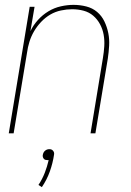

<svg xmlns="http://www.w3.org/2000/svg" viewBox="-20 -548 540 789"><path d="M16 0 102 -520H122L105 -420Q117 -445 136 -466Q155 -487 179 -501.5Q203 -516 230 -522Q257 -528 282 -528Q309 -528 334.5 -521.5Q360 -515 379 -499Q398 -483 409 -460Q420 -437 425 -412Q430 -387 428.5 -360.5Q427 -334 423 -307L372 0H352L403 -310Q407 -334 408.5 -358Q410 -382 406 -405Q402 -428 391 -448.5Q380 -469 363 -483.5Q346 -498 323.5 -504Q301 -510 276 -510Q254 -510 230.5 -505Q207 -500 186.5 -488Q166 -476 149 -458Q132 -440 120 -419.5Q108 -399 101 -376.5Q94 -354 91 -331L36 0ZM152 221 138 212Q154 188 164 162Q174 136 180 110H176Q171 110 167 109Q163 108 160 104.5Q157 101 156 96.5Q155 92 156 88Q157 83 159 79Q161 75 165 71.5Q169 68 173.5 66.5Q178 65 183 65Q188 65 191.5 66.5Q195 68 198 71.5Q201 75 202 79Q203 83 202 88Q197 122 185 156Q173 190 152 221Z"/></svg>

Font: Iosevka SS18 Thin
Style: Italic
Weight: 100
Italic angle: -9°
Monospace: yes
Designer: Belleve Invis
Foundry: Belleve Invis
Version: Version 25.1.1; ttfautohint (v1.8.4)